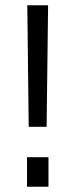

<svg xmlns="http://www.w3.org/2000/svg" viewBox="-20 -712 287 732"><path d="M89.4 -228.5 84.1 -692H163.4L157.7 -228.5ZM83 0V-112.6H164.8V0Z"/></svg>

Font: Titillium Web
Style: Bold
Weight: 700
Designer: Mohamed Gaber, Accademia di Belle Arti di Urbino
Foundry: Kief Type Foundry, Accademia di Belle Arti di Urbino
Version: Version 3.000